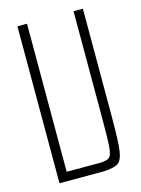

<svg xmlns="http://www.w3.org/2000/svg" viewBox="-107 -751 599 813"><g transform="rotate(-15 192.5 -344.0)"><path d="M338 -688V-218Q338 -110 332.5 -68.5Q327 -27 309 -14.5Q291 -2 243 0H51V-688H93V-39H243Q272 -41 281.5 -50Q291 -59 294 -91.5Q297 -124 297 -218V-688Z"/></g></svg>

Font: Saira Ultra Condensed ExLight
Style: Regular
Weight: 200
Width: 1
Designer: Hector Gatti with collaboration of the Omnibus-Type team
Foundry: Omnibus-Type
Version: Version 1.001; ttfautohint (v1.8)